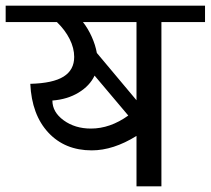

<svg xmlns="http://www.w3.org/2000/svg" viewBox="-42 -658 744 678"><path d="M682 -638V-580H528V0H440V-178Q358 -127 282 -127Q187 -127 128.5 -190Q70 -253 65 -362Q145 -364 182.5 -387.5Q220 -411 220 -457Q220 -488 204 -520Q188 -552 159 -580H-22V-638ZM251 -580Q269 -557 282 -528Q295 -499 300 -471L440 -304V-580ZM411 -250 292 -391Q275 -355 235.5 -331Q196 -307 143 -303Q143 -262 183 -233Q223 -204 279 -204Q347 -204 411 -250Z"/></svg>

Font: Amiko
Style: Regular
Weight: 400
Designer: Pablo Impallari, Rodrigo Fuenzalida, Andres Torresi
Foundry: Impallari Type
Version: Version 1.001; ttfautohint (v1.3)